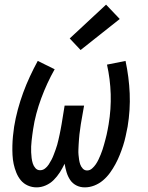

<svg xmlns="http://www.w3.org/2000/svg" viewBox="-20 -801 640 829"><path d="M138 8Q118 8 100 0Q82 -8 70 -22.5Q58 -37 50.5 -55.5Q43 -74 39 -93Q35 -112 34 -132Q33 -152 33.5 -172.5Q34 -193 36 -213.5Q38 -234 41 -254Q47 -291 57 -328Q67 -365 80 -400.5Q93 -436 109 -470.5Q125 -505 143 -538L216 -502Q199 -472 184.5 -440.5Q170 -409 158 -376.5Q146 -344 137 -310.5Q128 -277 123 -243Q121 -231 119.5 -218.5Q118 -206 116.5 -193.5Q115 -181 114.5 -168.5Q114 -156 114.5 -143.5Q115 -131 116.5 -119Q118 -107 121.5 -95.5Q125 -84 133 -75Q141 -66 153 -66Q165 -66 174.5 -73.5Q184 -81 190.5 -91Q197 -101 202.5 -111.5Q208 -122 212 -133Q216 -144 220 -154.5Q224 -165 227 -176Q230 -187 232.5 -198Q235 -209 237.5 -220.5Q240 -232 242 -243Q244 -254 246 -265L259 -345H343L329 -265Q328 -254 326 -243Q324 -232 323 -221Q322 -210 321 -198.5Q320 -187 319.5 -176Q319 -165 318.5 -154Q318 -143 319 -132.5Q320 -122 321.5 -111.5Q323 -101 326.5 -91Q330 -81 337.5 -73Q345 -65 356 -65Q368 -65 377.5 -73.5Q387 -82 393.5 -91.5Q400 -101 405 -111.5Q410 -122 414.5 -133Q419 -144 422.5 -154.5Q426 -165 429 -176Q432 -187 435 -198Q438 -209 440.5 -220Q443 -231 445 -242Q447 -253 449 -264Q460 -330 458 -394.5Q456 -459 442 -522L522 -538Q537 -468 540 -397.5Q543 -327 531 -254Q527 -234 522.5 -213Q518 -192 511.5 -172Q505 -152 497 -132Q489 -112 478.5 -92.5Q468 -73 455 -55Q442 -37 425 -22.5Q408 -8 387.5 0Q367 8 346 8Q326 8 309.5 -0.5Q293 -9 283 -24Q273 -39 267.5 -57Q262 -75 259 -94Q250 -75 238.5 -57Q227 -39 212 -24Q197 -9 177.5 -0.5Q158 8 138 8ZM328 -585 281 -635 438 -781 497 -719Z"/></svg>

Font: Iosevka Slab Extended Oblique
Style: Regular
Weight: 400
Width: 7
Italic angle: -9°
Monospace: yes
Designer: Belleve Invis
Foundry: Belleve Invis
Version: Version 11.1.0; ttfautohint (v1.8.3)